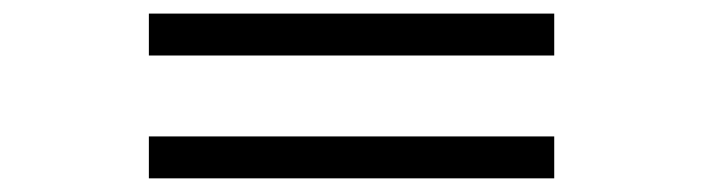

<svg xmlns="http://www.w3.org/2000/svg" viewBox="-20 -442 1040 284"><path d="M799.8 -359.9H200.2V-421.9H799.8ZM799.8 -178.2H200.2V-240.2H799.8Z"/></svg>

Font: Charis
Style: Italic
Weight: 400
Italic angle: -11°
Designer: Walt Agee, Miriam Martin, Annie Olsen, Victor Gaultney, Lorna Priest, Alan Ward, Bob Hallissy, Martin Hosken, Sharon Cor
Foundry: SIL Global
Version: Version 7.000